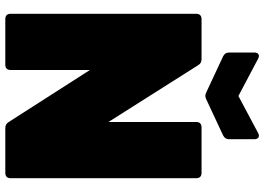

<svg xmlns="http://www.w3.org/2000/svg" viewBox="-156 -840 996 724"><g transform="rotate(90 342.0 -478.0)"><path d="M632 -740H460C447 -740 440 -733 440 -720V-389L226 -727C220 -737 213 -740 202 -740H52C39 -740 32 -733 32 -720V-20C32 -7 39 0 52 0H224C237 0 244 -7 244 -20V-319L440 -13C446 -3 454 0 464 0H632C645 0 652 -7 652 -20V-720C652 -733 645 -740 632 -740ZM193 -821 328 -758C338 -753 345 -753 355 -758L490 -821C500 -826 505 -833 505 -844V-939C505 -954 495 -961 481 -953L342 -879L202 -953C188 -961 178 -954 178 -939V-844C178 -833 183 -826 193 -821Z"/></g></svg>

Font: Malmofest Black-Rounded
Style: Regular
Weight: 800
Designer: Jonny Pinhorn (Poppins), Kolossal
Version: Version 1.004;Glyphs 3.1.2 (3151)